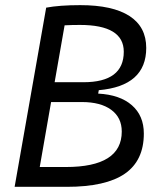

<svg xmlns="http://www.w3.org/2000/svg" viewBox="-20 -723 626 743"><path d="M36.6 0 158.7 -693.4Q210.4 -703.1 290.5 -703.1Q416 -703.1 481 -661.1Q545.9 -619.1 545.9 -537.6Q545.9 -390.1 362.3 -374L359.9 -360.8Q443.8 -356.4 490.2 -315.9Q536.6 -275.4 536.6 -206.1Q536.6 -101.6 463.1 -50.8Q389.6 0 238.3 0ZM133.8 -76.7H234.9Q451.2 -76.7 451.2 -213.9Q451.2 -268.1 410.4 -298.1Q369.6 -328.1 296.9 -328.1H177.7ZM191.4 -404.8H302.7Q459 -404.8 459 -522.9Q459 -626.5 289.1 -626.5Q257.8 -626.5 230 -625Z"/></svg>

Font: Cascadia Code NF SemiLight
Style: Italic
Weight: 350
Italic angle: -10°
Monospace: yes
Designer: Aaron Bell
Foundry: Saja Typeworks
Version: Version 2404.023; ttfautohint (v1.8.4)